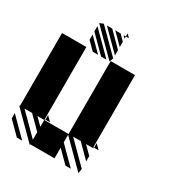

<svg xmlns="http://www.w3.org/2000/svg" viewBox="-204 -996 1069 1140"><g transform="rotate(30 331.0 -426.5)"><path d="M166.7 5.2 -5.2 -166.7H0V-666.7H166.7V-171.9H171.9V-166.7L166.7 -171.9V-166.7H328.1H333.3V-666.7H500V-171.9H505.2V-166.7L500 -171.9V-166.7H453.1L505.2 -114.6V-78.1L416.7 -166.7H364.6L505.2 -26L500 5.2L333.3 -161.5V-109.4L447.9 5.2H411.5L333.3 -72.9V0H166.7ZM78.1 5.2 -5.2 -78.1V-114.6L114.6 5.2ZM338.5 -822.9 322.9 -838.5H338.5ZM338.5 -765.6 265.6 -838.5H302.1L338.5 -802.1ZM338.5 -708.3 208.3 -838.5H244.8L338.5 -744.8ZM328.1 -661.5 161.5 -828.1 187.5 -838.5 338.5 -687.5ZM270.8 -661.5 161.5 -770.8V-807.3L307.3 -661.5ZM213.5 -661.5 161.5 -713.5V-750L250 -661.5ZM505.2 -171.9H536.5L505.2 -203.1ZM171.9 -171.9H203.1L171.9 -203.1ZM338.5 -838.5H359.4L338.5 -859.4ZM166.7 -31.2V-83.3L83.3 -166.7H31.2ZM166.7 -119.8V-166.7H119.8Z"/></g></svg>

Font: 0xA000-Monochrome
Style: Monochrome
Weight: 400
Version: Version 0.1